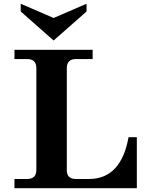

<svg xmlns="http://www.w3.org/2000/svg" viewBox="-20 -996 789 1016"><path d="M704.1 0H56.6V-48.8H123.5Q172.4 -48.8 172.4 -97.7V-634.8Q172.4 -683.6 123.5 -683.6H56.6V-732.4H470.2V-683.6H382.3Q333.5 -683.6 333.5 -634.8V-94.7Q333.5 -48.8 382.3 -48.8H450.2Q620.6 -48.8 660.2 -270H704.1ZM263.7 -781.7 89.8 -935.1V-976.1L263.7 -900.9L438 -976.1V-935.1Z"/></svg>

Font: Munson
Style: Bold
Weight: 700
Designer: Paul James MIller
Foundry: High-Logic / Made with FontCreator
Version: Version 2.10;May 5, 2019;FontCreator 11.5.0.2430 64-bit